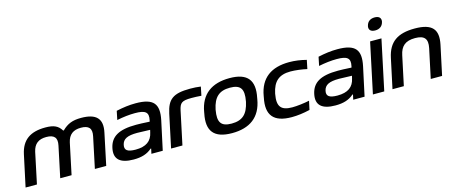

<svg xmlns="http://www.w3.org/2000/svg" viewBox="-45 -1275 4349 1847"><g transform="rotate(-15 2129.0 -351.5)"><path d="M106 -313 39 0H152L217 -308C234 -384 279 -418 356 -418C433 -418 466 -385 449 -308L384 0H497L562 -308C579 -385 625 -418 701 -418C778 -418 811 -385 794 -308L729 0H842L908 -313C938 -449 876 -509 727 -509C643 -509 591 -489 537 -436H530C498 -489 455 -509 371 -509C221 -509 135 -449 106 -313Z M1270 -509C1206 -509 1147 -501 1077 -486L1059 -399C1123 -412 1183 -419 1239 -419C1342 -419 1377 -395 1359 -315L1356 -303C1293 -307 1247 -308 1222 -308C1049 -308 967 -259 944 -151C921 -44 979 9 1115 9C1194 9 1251 -9 1297 -50H1303L1292 0H1405L1467 -288C1499 -442 1451 -509 1270 -509ZM1057 -152C1069 -208 1114 -230 1212 -230C1241 -230 1294 -228 1340 -226L1334 -201C1317 -119 1261 -78 1157 -78C1075 -78 1046 -101 1057 -152Z M1803 -419C1827 -419 1868 -418 1901 -415L1919 -502C1885 -507 1849 -509 1813 -509C1641 -509 1587 -463 1558 -330L1488 0H1601L1671 -330C1687 -401 1704 -419 1803 -419Z M1886 -256 1884 -244C1849 -76 1914 9 2095 9C2270 9 2383 -70 2412 -244L2414 -256C2449 -423 2386 -509 2205 -509C2030 -509 1915 -430 1886 -256ZM1998 -247 1999 -253C2023 -367 2076 -419 2185 -419C2292 -419 2323 -371 2301 -253L2300 -247C2275 -133 2224 -81 2114 -81C2008 -81 1977 -129 1998 -247Z M2479 -256 2477 -244C2441 -74 2509 9 2689 9C2745 9 2807 1 2870 -14L2889 -101C2838 -90 2765 -81 2718 -81C2605 -81 2569 -128 2591 -247L2592 -253C2616 -368 2674 -419 2789 -419C2836 -419 2906 -410 2952 -399L2970 -486C2913 -501 2855 -509 2799 -509C2622 -509 2508 -431 2479 -256Z M3280 -509C3216 -509 3157 -501 3087 -486L3069 -399C3133 -412 3193 -419 3249 -419C3352 -419 3387 -395 3369 -315L3366 -303C3303 -307 3257 -308 3232 -308C3059 -308 2977 -259 2954 -151C2931 -44 2989 9 3125 9C3204 9 3261 -9 3307 -50H3313L3302 0H3415L3477 -288C3509 -442 3461 -509 3280 -509ZM3067 -152C3079 -208 3124 -230 3222 -230C3251 -230 3304 -228 3350 -226L3344 -201C3327 -119 3271 -78 3167 -78C3085 -78 3056 -101 3067 -152Z M3604 -500 3498 0H3611L3717 -500ZM3622 -649C3614 -612 3635 -589 3680 -589C3725 -589 3753 -613 3762 -649L3763 -651C3771 -688 3751 -712 3706 -712C3660 -712 3632 -689 3623 -651Z M3756 -295 3693 0H3806L3868 -291C3886 -378 3932 -419 4029 -419C4124 -419 4154 -378 4136 -291L4074 0H4187L4250 -295C4280 -439 4226 -509 4049 -509C3880 -509 3788 -447 3756 -295Z"/></g></svg>

Font: LT Wave Medium
Style: Italic
Weight: 500
Designer: Daniel Lyons
Version: Version 2.5 (Glyphs App)